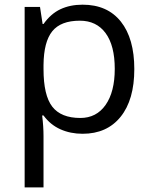

<svg xmlns="http://www.w3.org/2000/svg" viewBox="-20 -565 653 825"><path d="M335 9.8Q282.7 9.8 239.5 -9.5Q196.3 -28.8 167 -68.8H161.1Q167 -22 167 20V240.2H85.9V-535.2H151.9L163.1 -461.9H167Q198.2 -505.9 239.7 -525.4Q281.2 -544.9 335 -544.9Q441.4 -544.9 499.3 -472.2Q557.1 -399.4 557.1 -268.1Q557.1 -136.2 498.3 -63.2Q439.5 9.8 335 9.8ZM323.2 -476.1Q241.2 -476.1 204.6 -430.7Q168 -385.3 167 -286.1V-268.1Q167 -155.3 204.6 -106.7Q242.2 -58.1 325.2 -58.1Q394.5 -58.1 433.8 -114.3Q473.1 -170.4 473.1 -269Q473.1 -369.1 433.8 -422.6Q394.5 -476.1 323.2 -476.1Z"/></svg>

Font: f08437224
Style: Regular
Weight: 400
Foundry: Ascender Corporation
Version: Version 1.10